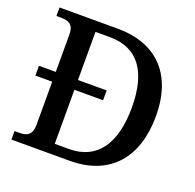

<svg xmlns="http://www.w3.org/2000/svg" viewBox="-125 -845 991 975"><g transform="rotate(20 370.0 -357.0)"><path d="M35 0H349C571 0 684 -143 684 -362C684 -589 560 -714 349 -714H35V-668H57C96 -668 129 -660 129 -603V-400H38V-347H129V-115C129 -54 97 -46 57 -46H35ZM326 -55H249V-347H404V-400H249V-660H327C477 -660 554 -558 554 -362C554 -166 477 -55 326 -55Z"/></g></svg>

Font: Noto Serif Oriya Medium
Style: Regular
Weight: 500
Designer: David Williams
Foundry: Google LLC, David Williams
Version: Version 1.051